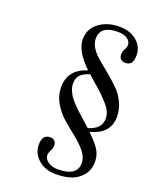

<svg xmlns="http://www.w3.org/2000/svg" viewBox="-157 -736 805 1023"><g transform="rotate(20 245.5 -224.5)"><path d="M491 -195Q491 -100 383 -71V-68Q423 -30 443 0.5Q463 31 463 69Q463 117 436 148.5Q409 180 372 191.5Q335 203 288 203Q228 203 189 169Q150 135 150 85Q150 28 196 28Q210 28 219.5 37Q229 46 229 64Q229 79 220.5 94Q212 109 212 123Q212 143 233.5 159Q255 175 289 175Q399 175 399 100Q399 68 374 37Q349 6 313.5 -22Q278 -50 242.5 -80.5Q207 -111 182 -153Q157 -195 157 -243Q157 -343 260 -375V-377Q178 -457 178 -522Q178 -582 225.5 -617Q273 -652 340 -652Q400 -652 438.5 -620Q477 -588 477 -538Q477 -481 435 -481Q398 -481 398 -517Q398 -532 406.5 -547Q415 -562 415 -576Q415 -596 395 -609.5Q375 -623 341 -623Q242 -623 242 -549Q242 -521 260.5 -494Q279 -467 306.5 -445Q334 -423 366.5 -395.5Q399 -368 426.5 -341.5Q454 -315 472.5 -276.5Q491 -238 491 -195ZM438 -166Q438 -185 430 -204Q422 -223 402 -245Q382 -267 368.5 -280.5Q355 -294 323 -321.5Q291 -349 279 -360Q241 -348 225.5 -330.5Q210 -313 210 -282Q210 -265 217 -247.5Q224 -230 232.5 -216.5Q241 -203 260.5 -182.5Q280 -162 291 -152Q302 -142 328.5 -118.5Q355 -95 365 -86Q438 -107 438 -166Z"/></g></svg>

Font: myMathFont
Style: Regular
Weight: 400
Designer: Ross Mills, John Hudson & Paul Hanslow, Tiro Typeworks Ltd; with prior portions MicroPress Inc., and Coen Hoffman. Math 
Foundry: Tiro Typeworks Ltd
Version: Version 2.13 b171